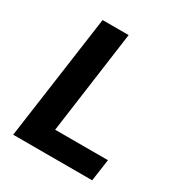

<svg xmlns="http://www.w3.org/2000/svg" viewBox="-170 -844 907 964"><g transform="rotate(30 283.5 -361.5)"><path d="M146 -723 45 0H503L521 -127H215L297 -723Z"/></g></svg>

Font: United Sans
Style: Bold Italic
Weight: 700
Italic angle: -8°
Designer: Pablo Impallari, Rodrigo Fuenzalida (Modified by Dan O. Williams)
Version: Version 1.000;PS 001.000;hotconv 1.0.88;makeotf.lib2.5.64775